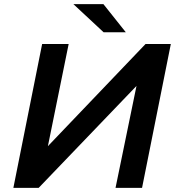

<svg xmlns="http://www.w3.org/2000/svg" viewBox="-20 -914 862 934"><path d="M45 0 185 -700H314L213 -203L688 -700H811L671 0H542L644 -496L168 0ZM484 -757 337 -894H483L592 -757Z"/></svg>

Font: Montserrat SemiBold
Style: Italic
Weight: 600
Italic angle: -11.3°
Designer: Julieta Ulanovsky
Foundry: Julieta Ulanovsky
Version: Version 9.000; ttfautohint (v1.8.4.7-5d5b)